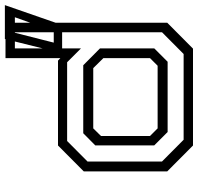

<svg xmlns="http://www.w3.org/2000/svg" viewBox="-32 -760 792 768"><g transform="rotate(-90 364.0 -376.0)"><path d="M553.5 0H166L62.5 -103V-437L166 -540H505.5L515.5 -530.5V-750H657V-103ZM532 -37.5 619 -124V-712.5H554.5V-448L499 -503.5H184L102 -422V-124L189 -37.5ZM501 -101.5H220L166.5 -155V-391L215 -439H487L554.5 -372V-155ZM485 -141.5 515.5 -172V-358.5L475.5 -399H234.5L204 -368V-172L234.5 -141.5ZM535 -523.5 592 -752.5H727.5L648 -523.5ZM577.5 -557H623.5L679 -712.5H617Z"/></g></svg>

Font: Tourney Expanded
Style: Regular
Weight: 400
Width: 7
Designer: Tyler Finck
Foundry: Etcetera Type Co
Version: Version 1.010; ttfautohint (v1.8.3)